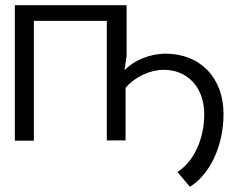

<svg xmlns="http://www.w3.org/2000/svg" viewBox="-20 -540 905 737"><path d="M110 0V-460H390V-1H462V-203C498 -245 556 -272 608 -272C701 -272 764 -204 764 -101C764 -6 723 82 661 120L709 177C787 129 838 18 838 -102C838 -241 749 -334 615 -334C557 -334 495 -309 460 -272H458L466 -326V-520H37V0Z"/></svg>

Font: Non Bureau Light
Style: Regular
Weight: 300
Designer: Jona Saucedo
Foundry: Non Foundry
Version: Version 1.000;FEAKit 1.0